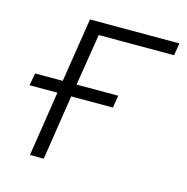

<svg xmlns="http://www.w3.org/2000/svg" viewBox="-80 -569 627 645"><g transform="rotate(15 233.5 -246.0)"><path d="M79 0 114 -226H17L25 -269H121L156 -492H467L460 -449H198L169 -269H314L307 -226H162L127 0Z"/></g></svg>

Font: Nunito Sans 7pt SemiCondensed ExtraLight
Style: Italic
Weight: 250
Width: 4
Italic angle: -9°
Designer: Vernon Adams
Foundry: Vernon Adams
Version: Version 3.101;gftools[0.9.27]